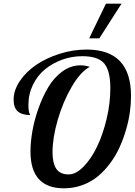

<svg xmlns="http://www.w3.org/2000/svg" viewBox="-20 -1020 737 1046"><path d="M469.2 -655.8Q418.5 -629.4 370.4 -546.6Q322.3 -463.9 294.2 -366Q266.1 -268.1 266.1 -190.9Q266.1 -131.3 286.6 -100.6Q307.1 -69.8 354 -69.8Q393.6 -69.8 435.1 -112.1Q476.6 -154.3 508.5 -220.5Q540.5 -286.6 560.8 -372.1Q581.1 -457.5 581.1 -539.1Q581.1 -634.3 547.9 -674.1Q514.6 -713.9 428.2 -713.9Q372.1 -713.9 319.6 -695.1Q267.1 -676.3 225.8 -642.8Q184.6 -609.4 159.7 -558.6Q134.8 -507.8 134.8 -448.2Q134.8 -405.8 145 -393.1Q100.6 -393.1 77.4 -412.8Q54.2 -432.6 54.2 -477.1Q54.2 -528.3 88.1 -578.6Q122.1 -628.9 176.8 -666.3Q231.4 -703.6 304.4 -726.8Q377.4 -750 452.1 -750Q693.8 -750 693.8 -497.1Q693.8 -454.1 687.3 -407.5Q680.7 -360.8 666.3 -311.8Q651.9 -262.7 631.1 -217Q610.4 -171.4 580.1 -130.6Q549.8 -89.8 513.4 -59.6Q477.1 -29.3 429.4 -11.7Q381.8 5.9 328.1 5.9Q146 5.9 146 -194.8Q146 -245.1 156.5 -305.7Q167 -366.2 189.7 -429.9Q212.4 -493.7 243.4 -545.7Q274.4 -597.7 320.1 -630.9Q365.7 -664.1 418 -664.1Q443.8 -664.1 469.2 -655.8ZM465.8 -811 557.1 -1000H642.1L521 -811Z"/></svg>

Font: Lobster Two
Style: Italic
Weight: 400
Designer: Pablo Impallari
Foundry: Pablo Impallari. www.impallari.com
Version: Version 1.006